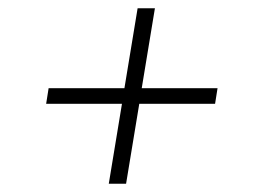

<svg xmlns="http://www.w3.org/2000/svg" viewBox="-20 -573 640 466"><path d="M244 -127 276 -321H92L98 -359H282L314 -553H356L324 -359H508L502 -321H318L286 -127Z"/></svg>

Font: Iosevka Extralight Extended
Style: Italic
Weight: 200
Width: 7
Italic angle: -9°
Monospace: yes
Designer: Belleve Invis
Foundry: Belleve Invis
Version: Version 32.5.0; ttfautohint (v1.8.4)